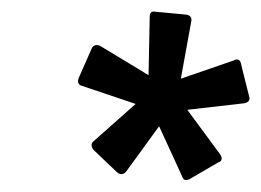

<svg xmlns="http://www.w3.org/2000/svg" viewBox="-20 -715 445 327"><path d="M180 -421 139 -460Q136 -464 136 -468Q136 -472 140 -475L211 -538L119 -569Q115 -570 113.5 -573.5Q112 -577 114 -582L136 -632Q138 -637 142.5 -638Q147 -639 152 -636L233 -587L235 -687Q235 -697 245 -695L298 -690Q307 -688 306 -680L288 -581L378 -612Q383 -615 386.5 -613Q390 -611 391 -604L404 -552Q406 -546 403.5 -543Q401 -540 395 -539L299 -528L355 -452Q358 -448 357.5 -444Q357 -440 351 -438L303 -410Q299 -408 295.5 -408.5Q292 -409 290 -415L251 -500L195 -423Q192 -419 188 -418.5Q184 -418 180 -421Z"/></svg>

Font: Sofia Sans Semi Condensed SemiBold
Style: Italic
Weight: 600
Italic angle: -9°
Version: Version 4.100